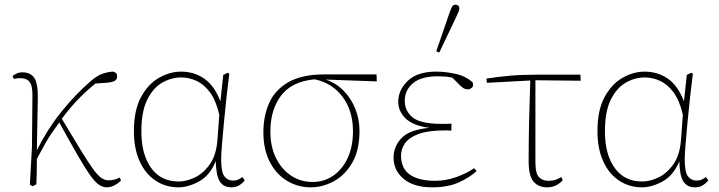

<svg xmlns="http://www.w3.org/2000/svg" viewBox="-20 -790 3084 823"><path d="M120 8 108 2 117 -161 119 -377Q120 -422 107 -438.5Q94 -455 66 -455Q53 -455 39 -452L34 -464Q39 -469 50.5 -474.5Q62 -480 76 -480Q110 -480 126.5 -457Q143 -434 142 -367L138 -146Q183 -236 241.5 -309Q300 -382 364 -438Q396 -467 422.5 -475Q449 -483 465 -483Q472 -481 477 -477Q482 -473 482 -462Q482 -449 471 -443Q460 -437 434 -435L389 -432Q354 -404 318.5 -368Q283 -332 245 -281Q294 -199 325.5 -147.5Q357 -96 377.5 -67.5Q398 -39 413.5 -28Q429 -17 445 -17Q471 -17 493 -29L499 -16Q488 -5 471.5 4Q455 13 437 13Q421 13 404.5 2Q388 -9 366.5 -39Q345 -69 313.5 -123.5Q282 -178 234 -265Q215 -239 201 -218.5Q187 -198 173 -173Q159 -148 138 -109Q138 -81 137.5 -53.5Q137 -26 136 0Z M586 -226Q586 -129 627.5 -70.5Q669 -12 746 -12Q779 -12 815.5 -29.5Q852 -47 879.5 -86Q907 -125 912 -190L920 -298Q906 -359 880.5 -393.5Q855 -428 823 -443Q791 -458 757 -458Q714 -458 675 -435.5Q636 -413 611 -362.5Q586 -312 586 -226ZM745 13Q690 13 646.5 -16Q603 -45 578.5 -99Q554 -153 554 -228Q554 -318 584.5 -374Q615 -430 661.5 -456.5Q708 -483 756 -483Q812 -483 855.5 -453Q899 -423 925 -355V-358L937 -469L956 -478L963 -474Q957 -429 951 -374Q945 -319 940 -266Q935 -213 931.5 -170.5Q928 -128 928 -107Q928 -52 942 -34Q956 -16 978 -16Q992 -16 1000.5 -20Q1009 -24 1019 -31L1029 -17Q1019 -4 1005 4.5Q991 13 972 13Q938 13 922 -12.5Q906 -38 905 -99Q880 -38 833.5 -12.5Q787 13 745 13Z M1312 13Q1256 13 1209.5 -15.5Q1163 -44 1136 -97Q1109 -150 1109 -223Q1109 -294 1134.5 -350Q1160 -406 1217.5 -438.5Q1275 -471 1369 -471H1594L1595 -441L1376 -449Q1421 -434 1453.5 -400.5Q1486 -367 1503.5 -322.5Q1521 -278 1521 -229Q1521 -146 1489.5 -92Q1458 -38 1410 -12.5Q1362 13 1312 13ZM1139 -226Q1139 -161 1163 -112.5Q1187 -64 1228 -37Q1269 -10 1320 -10Q1368 -10 1407 -36Q1446 -62 1469.5 -111Q1493 -160 1493 -228Q1493 -314 1449 -374Q1405 -434 1329 -450Q1231 -441 1185 -380.5Q1139 -320 1139 -226Z M1833 13Q1754 13 1710.5 -23Q1667 -59 1667 -115Q1667 -162 1701 -198Q1735 -234 1821 -242Q1750 -251 1718 -283Q1686 -315 1687 -356Q1688 -406 1729 -444.5Q1770 -483 1850 -483Q1889 -483 1932.5 -473.5Q1976 -464 2006 -437Q2011 -421 2002.5 -414Q1994 -407 1985 -407Q1975 -407 1968.5 -411Q1962 -415 1954 -422L1919 -457Q1901 -461 1887.5 -462Q1874 -463 1857 -463Q1786 -463 1750.5 -433.5Q1715 -404 1715 -358Q1715 -314 1749 -286.5Q1783 -259 1874 -259Q1882 -259 1891 -259Q1900 -259 1915 -260V-230Q1902 -231 1896.5 -231Q1891 -231 1887 -231Q1816 -231 1775 -216Q1734 -201 1716.5 -176.5Q1699 -152 1699 -123Q1699 -68 1737 -41.5Q1775 -15 1846 -15Q1891 -15 1936 -31Q1981 -47 2012 -69L2023 -57Q1993 -29 1946.5 -8Q1900 13 1833 13ZM1850 -570 1905 -730Q1912 -750 1917 -760Q1922 -770 1933 -770Q1939 -770 1944 -766Q1949 -762 1949 -754Q1949 -747 1945.5 -739.5Q1942 -732 1933 -712L1863 -565Z M2067 -435 2065 -453Q2114 -461 2166.5 -465.5Q2219 -470 2289 -470H2468L2469 -444L2275 -446V-95Q2275 -45 2291 -30Q2307 -15 2330 -15Q2350 -15 2362 -19.5Q2374 -24 2386 -31L2392 -18Q2384 -7 2366.5 3Q2349 13 2326 13Q2288 13 2267 -11.5Q2246 -36 2246 -100Q2246 -186 2248 -273Q2250 -360 2253 -445Z M2573 -226Q2573 -129 2614.5 -70.5Q2656 -12 2733 -12Q2766 -12 2802.5 -29.5Q2839 -47 2866.5 -86Q2894 -125 2899 -190L2907 -298Q2893 -359 2867.5 -393.5Q2842 -428 2810 -443Q2778 -458 2744 -458Q2701 -458 2662 -435.5Q2623 -413 2598 -362.5Q2573 -312 2573 -226ZM2732 13Q2677 13 2633.5 -16Q2590 -45 2565.5 -99Q2541 -153 2541 -228Q2541 -318 2571.5 -374Q2602 -430 2648.5 -456.5Q2695 -483 2743 -483Q2799 -483 2842.5 -453Q2886 -423 2912 -355V-358L2924 -469L2943 -478L2950 -474Q2944 -429 2938 -374Q2932 -319 2927 -266Q2922 -213 2918.5 -170.5Q2915 -128 2915 -107Q2915 -52 2929 -34Q2943 -16 2965 -16Q2979 -16 2987.5 -20Q2996 -24 3006 -31L3016 -17Q3006 -4 2992 4.5Q2978 13 2959 13Q2925 13 2909 -12.5Q2893 -38 2892 -99Q2867 -38 2820.5 -12.5Q2774 13 2732 13Z"/></svg>

Font: Source Serif Pro ExtraLight
Style: Regular
Weight: 200
Designer: Frank Grießhammer
Foundry: Adobe Systems Incorporated
Version: Version 3.001;hotconv 1.0.111;makeotfexe 2.5.65597